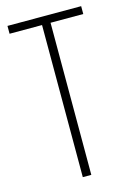

<svg xmlns="http://www.w3.org/2000/svg" viewBox="-111 -771 567 828"><g transform="rotate(-15 172.5 -357.0)"><path d="M191 0H153V-679H8V-714H337V-679H191Z"/></g></svg>

Font: Noto Sans Arabic UI XCn XLt
Style: Regular
Weight: 200
Width: 2
Designer: Monotype Design Team, Nadine Chahine and Nizar Qandah
Foundry: Monotype Imaging Inc.
Version: Version 2.010; ttfautohint (v1.8.4.7-5d5b)